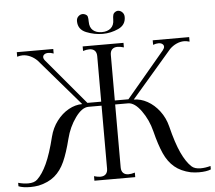

<svg xmlns="http://www.w3.org/2000/svg" viewBox="-60 -984 1180 1054"><g transform="rotate(-5 530.0 -457.0)"><path d="M1005 -17Q1031 -17 1060 -25V-6Q1036 4 994 4Q973 4 949 0Q895 -12 860.5 -41Q826 -70 804.5 -118Q783 -166 764 -242Q748 -306 711.5 -356.5Q675 -407 639 -407H568V-60Q568 -40 578.5 -29.5Q589 -19 608 -19Q624 -19 643 -25V0H418V-25Q437 -19 453 -19Q472 -19 482.5 -29.5Q493 -40 493 -60V-407H421Q385 -407 348.5 -356.5Q312 -306 296 -242Q277 -166 255.5 -118Q234 -70 199.5 -41Q165 -12 111 0Q87 4 66 4Q24 4 0 -6V-25Q29 -17 55 -17Q88 -17 105 -33Q134 -60 159 -114Q184 -168 207 -261Q219 -309 247.5 -346.5Q276 -384 313 -404.5Q350 -425 388 -425L165 -684Q148 -701 127 -710.5Q106 -720 85 -720Q72 -720 55 -715V-740H256V-715Q240 -721 227 -721Q213 -721 205 -715Q197 -709 197 -700Q197 -691 206 -680L417 -429H493V-680Q493 -700 482.5 -710.5Q472 -721 453 -721Q438 -721 418 -715V-740H643V-715Q623 -721 608 -721Q589 -721 578.5 -710.5Q568 -700 568 -680V-429H643L854 -680Q863 -691 863 -700Q863 -709 855 -715Q847 -721 834 -721Q821 -721 804 -715V-740H1005V-715Q988 -720 975 -720Q954 -720 933 -710.5Q912 -701 895 -684L672 -425Q710 -425 747 -404.5Q784 -384 812.5 -346.5Q841 -309 853 -261Q876 -168 901 -114Q926 -60 955 -33Q972 -17 1005 -17ZM399 -881Q399 -897 409.5 -907Q420 -917 433 -917Q438 -917 444 -915Q458 -910 460.5 -900Q463 -890 463 -872Q463 -841 481 -825Q499 -809 530 -809Q561 -809 579.5 -825Q598 -841 598 -872Q598 -888 601 -898.5Q604 -909 616 -915Q622 -918 627 -918Q641 -918 651.5 -907.5Q662 -897 662 -881Q662 -837 620.5 -818Q579 -799 534 -799Q488 -799 443.5 -817Q399 -835 399 -881Z"/></g></svg>

Font: Viaoda Libre
Style: Regular
Weight: 400
Designer: Gydient
Version: Version 2.000